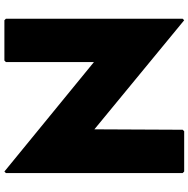

<svg xmlns="http://www.w3.org/2000/svg" viewBox="-12 -860 879 896"><g transform="rotate(90 428.0 -412.5)"><path d="M68 0 75 7H263L270 0V-411L781 7L788 0V-825L781 -832H593L586 -825L584 -413L75 -832L68 -825Z"/></g></svg>

Font: Hussar Woodtype
Style: Blk
Weight: 900
Foundry: Cannot Into Space Fonts
Version: Version 1.07